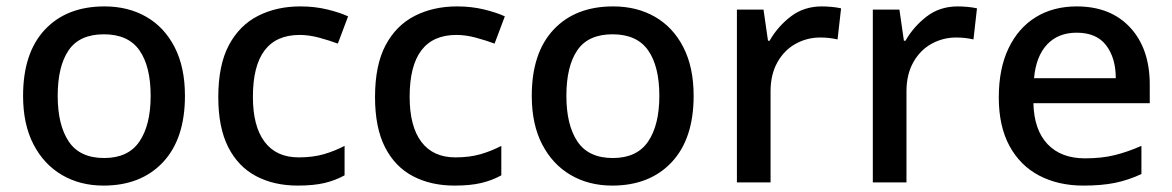

<svg xmlns="http://www.w3.org/2000/svg" viewBox="-20 -569 3655 599"><path d="M557 -270Q557 -136 488.5 -63Q420 10 303 10Q230 10 173.5 -23Q117 -56 84.5 -118.5Q52 -181 52 -270Q52 -404 120 -476.5Q188 -549 306 -549Q380 -549 436.5 -516.5Q493 -484 525 -421.5Q557 -359 557 -270ZM160 -270Q160 -179 194.5 -127.5Q229 -76 305 -76Q380 -76 415 -127.5Q450 -179 450 -270Q450 -362 415 -412Q380 -462 304 -462Q228 -462 194 -412Q160 -362 160 -270Z M909 10Q835 10 779 -19.5Q723 -49 692 -110Q661 -171 661 -266Q661 -366 694 -428Q727 -490 785 -519.5Q843 -549 917 -549Q962 -549 1001 -539.5Q1040 -530 1066 -518L1034 -433Q1007 -443 975.5 -451.5Q944 -460 915 -460Q769 -460 769 -267Q769 -175 805.5 -126.5Q842 -78 912 -78Q956 -78 990.5 -88Q1025 -98 1055 -114V-22Q1026 -6 992 2Q958 10 909 10Z M1398 10Q1324 10 1268 -19.5Q1212 -49 1181 -110Q1150 -171 1150 -266Q1150 -366 1183 -428Q1216 -490 1274 -519.5Q1332 -549 1406 -549Q1451 -549 1490 -539.5Q1529 -530 1555 -518L1523 -433Q1496 -443 1464.5 -451.5Q1433 -460 1404 -460Q1258 -460 1258 -267Q1258 -175 1294.5 -126.5Q1331 -78 1401 -78Q1445 -78 1479.5 -88Q1514 -98 1544 -114V-22Q1515 -6 1481 2Q1447 10 1398 10Z M2144 -270Q2144 -136 2075.5 -63Q2007 10 1890 10Q1817 10 1760.5 -23Q1704 -56 1671.5 -118.5Q1639 -181 1639 -270Q1639 -404 1707 -476.5Q1775 -549 1893 -549Q1967 -549 2023.5 -516.5Q2080 -484 2112 -421.5Q2144 -359 2144 -270ZM1747 -270Q1747 -179 1781.5 -127.5Q1816 -76 1892 -76Q1967 -76 2002 -127.5Q2037 -179 2037 -270Q2037 -362 2002 -412Q1967 -462 1891 -462Q1815 -462 1781 -412Q1747 -362 1747 -270Z M2544 -549Q2558 -549 2574.5 -547.5Q2591 -546 2604 -543L2593 -446Q2567 -452 2539 -452Q2498 -452 2462.5 -432.5Q2427 -413 2405.5 -375Q2384 -337 2384 -284V0H2279V-539H2362L2376 -442H2381Q2406 -486 2447 -517.5Q2488 -549 2544 -549Z M2968 -549Q2982 -549 2998.5 -547.5Q3015 -546 3028 -543L3017 -446Q2991 -452 2963 -452Q2922 -452 2886.5 -432.5Q2851 -413 2829.5 -375Q2808 -337 2808 -284V0H2703V-539H2786L2800 -442H2805Q2830 -486 2871 -517.5Q2912 -549 2968 -549Z M3339 -549Q3445 -549 3506 -483Q3567 -417 3567 -305V-247H3204Q3206 -164 3248 -119.5Q3290 -75 3365 -75Q3417 -75 3457.5 -85Q3498 -95 3541 -114V-26Q3500 -7 3458.5 1.5Q3417 10 3360 10Q3282 10 3222.5 -21Q3163 -52 3129.5 -113.5Q3096 -175 3096 -265Q3096 -355 3126.5 -418.5Q3157 -482 3211.5 -515.5Q3266 -549 3339 -549ZM3339 -467Q3281 -467 3246.5 -430Q3212 -393 3206 -325H3461Q3461 -388 3431 -427.5Q3401 -467 3339 -467Z"/></svg>

Font: Noto Sans Tai Tham Medium
Style: Regular
Weight: 500
Designer: Monotype Design Team 2013. Revised by David WIlliams 2020
Foundry: Monotype Imaging Inc.
Version: Version 2.002; ttfautohint (v1.8.4.7-5d5b)